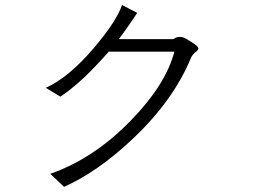

<svg xmlns="http://www.w3.org/2000/svg" viewBox="-20 -762 1040 763"><path d="M464.8 -742.2Q444.3 -679.7 355.5 -574.2Q253.9 -454.1 162.1 -413.1L219.7 -377.9Q260.7 -404.3 314.5 -454.1Q361.3 -499 412.1 -556.6H672.9Q638.7 -425.8 501 -284.2Q353.5 -131.8 179.7 -71.3L234.4 -19.5Q366.2 -78.1 502 -205.1Q668.9 -360.4 740.2 -535.2Q743.2 -541 748 -545.9Q751 -549.8 756.8 -554.7Q769.5 -564.5 768.6 -570.3Q765.6 -580.1 738.3 -596.7L736.3 -597.7Q714.8 -612.3 704.1 -614.3Q685.5 -619.1 668.9 -606.4H452.1Q475.6 -637.7 492.2 -662.1Q511.7 -689.5 525.4 -710.9Z"/></svg>

Font: Dotum
Style: Regular
Weight: 400
Version: Version 2.21